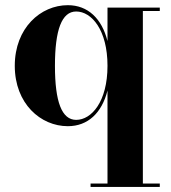

<svg xmlns="http://www.w3.org/2000/svg" viewBox="-20 -490 675 760"><path d="M612.5 236.5H545.5V-446.5H612.5V-460H405.5V-327.5C383 -416.5 328 -469.5 248.5 -469.5C141 -469.5 38.5 -379.5 38.5 -229.5C38.5 -79.5 141 9.5 248.5 9.5C328 9.5 383 -43 405.5 -131.5V236.5H338.5V250H612.5ZM405.5 -229.5C405.5 -88 342.5 -15.5 281.5 -15.5C224.5 -15.5 197.5 -87 197.5 -229.5C197.5 -372 224.5 -444.5 281.5 -444.5C342.5 -444.5 405.5 -371.5 405.5 -229.5Z"/></svg>

Font: Bodoni* 16pt
Style: Bold
Weight: 700
Version: Version 2.3